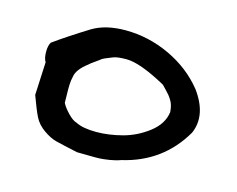

<svg xmlns="http://www.w3.org/2000/svg" viewBox="-67 -494 733 595"><g transform="rotate(15 300.0 -196.5)"><path d="M221 5Q170 -6 150.5 -11Q131 -16 109 -31.5Q87 -47 76.5 -68Q66 -89 50 -133L55 -239Q48 -250 48 -271Q48 -292 55 -302Q98 -333 164 -374Q206 -399 269 -399Q343 -399 411.5 -367Q480 -335 525 -279Q577 -208 550 -146Q486 -36 360 -7Q344 -1 324.5 2Q305 5 293 5.5Q281 6 255 5.5Q229 5 221 5ZM262 -71Q302 -71 345.5 -82.5Q389 -94 426 -122.5Q463 -151 468 -190Q467 -202 464.5 -211Q462 -220 456.5 -228.5Q451 -237 447.5 -241Q444 -245 435.5 -254Q427 -263 424 -266Q339 -313 295 -313Q264 -313 251 -307Q223 -296 221 -294Q215 -289 202 -280Q189 -271 184 -266Q151 -241 148 -217Q145 -205 144.5 -191Q144 -177 144.5 -160Q145 -143 145 -133Q152 -119 168 -102.5Q184 -86 196 -83Q219 -71 262 -71Z"/></g></svg>

Font: Excalifont
Style: Regular
Weight: 400
Designer: Your Own Font Foundry (Virgil); Ján Filípek / DizajnDesign (Excalifont, modifications)
Foundry: Your Own Font Foundry (Virgil); Ján Filípek / DizajnDesign (Excalifont, modifications)
Version: Version 1.000;Glyphs 3.2 (3227)